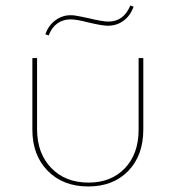

<svg xmlns="http://www.w3.org/2000/svg" viewBox="-20 -669 635 694"><path d="M144 -545Q155 -577 180 -595.5Q205 -614 235 -614Q250 -614 272.5 -609Q295 -604 301 -603Q351 -591 372 -591Q427 -591 451 -649L463 -645Q451 -612 426.5 -594Q402 -576 370 -576Q349 -576 299 -588Q257 -599 235 -599Q208 -599 187.5 -584.5Q167 -570 156 -541ZM97 -200V-459H114V-202Q114 -115 165 -62Q216 -9 300 -9Q382 -9 431.5 -61Q481 -113 481 -200V-459H498V-201Q498 -107 443.5 -51Q389 5 299 5Q208 5 152.5 -51.5Q97 -108 97 -200Z"/></svg>

Font: Ysabeau SC Thin
Style: Regular
Weight: 200
Designer: Christian Thalmann (Catharsis Fonts)
Version: Version 0.003